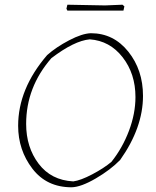

<svg xmlns="http://www.w3.org/2000/svg" viewBox="-20 -788 662 815"><path d="M266 -743 262 -751 266 -768Q407 -765 426 -765L500 -768L508 -761L504 -743ZM284 7Q178 7 117.5 -72Q57 -151 57 -254Q57 -411 180 -554Q218 -588 273.5 -617Q329 -646 366 -647Q462 -647 524.5 -569Q587 -491 587 -381Q587 -246 490 -109Q449 -67 386.5 -30.5Q324 6 284 7ZM291 -18Q322 -22 371.5 -48Q421 -74 453 -101Q500 -160 527.5 -233Q555 -306 555 -376Q555 -475 500.5 -545Q446 -615 361 -621Q295 -615 198 -541Q91 -418 91 -262Q91 -163 144 -93Q197 -23 291 -18Z"/></svg>

Font: Albura ExtraLight
Style: Italic
Weight: 156
Italic angle: -7°
Designer: Mercedes Jáuregui
Foundry: Omnibus-Type Team
Version: Version 1.000